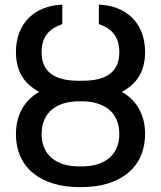

<svg xmlns="http://www.w3.org/2000/svg" viewBox="-20 -780 680 811"><path d="M328.6 -439H311C223.1 -439 155.8 -467.3 155.8 -559.1C155.8 -625.5 187.5 -658.7 243.2 -678.2V-760.3C129.9 -756.3 47.4 -685.5 47.4 -560.1C47.4 -485.8 76.7 -436 125 -404.3C131.3 -399.9 138.2 -396 145.5 -392.1C137.7 -387.7 130.4 -382.8 123.5 -377.4C76.2 -341.8 47.4 -286.6 47.4 -213.9C47.4 -64.9 161.1 10.3 314 10.3H325.2C478.5 10.3 592.8 -64.9 592.8 -214.8C592.8 -287.6 563.5 -342.3 516.6 -377.9C509.3 -383.3 502 -387.7 494.6 -392.1C502 -396 508.8 -399.9 515.1 -404.3C563.5 -436 592.8 -485.8 592.8 -560.1C592.8 -685.5 510.3 -756.3 397.5 -760.3V-678.2C452.6 -659.2 483.9 -625.5 483.9 -559.1C483.9 -467.3 417 -439 328.6 -439ZM325.2 -352.1C420.4 -352.1 483.9 -305.2 483.9 -214.8C483.9 -123 420.4 -77.1 325.2 -77.1H314C219.7 -77.1 155.8 -123.5 155.8 -213.9C155.8 -305.2 219.7 -352.1 314 -352.1Z"/></svg>

Font: Bert Sans Medium
Style: Regular
Weight: 500
Designer: Christian Robertson (Google), Cristiano Sobral
Foundry: Google, Cristiano Sobral
Version: Version 3.101